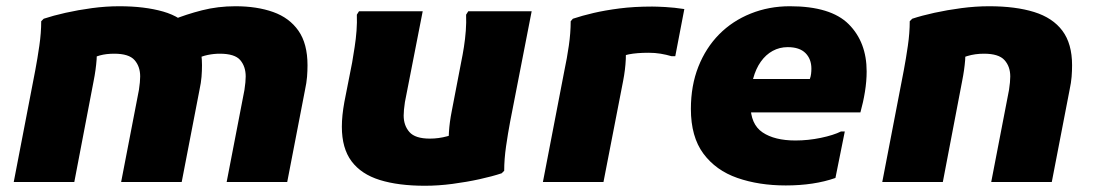

<svg xmlns="http://www.w3.org/2000/svg" viewBox="-20 -583 3506 615"><path d="M24 0 93 -358Q100 -395 106 -436.5Q112 -478 112 -515L120 -523Q150 -533 190 -542Q230 -551 274.5 -557Q319 -563 362 -563Q443 -563 502.5 -546Q562 -529 594.5 -487.5Q627 -446 627 -374Q627 -356 625.5 -337Q624 -318 619 -295L562 0H368L425 -295Q427 -308 428 -319Q429 -330 429 -338Q429 -370 411 -390.5Q393 -411 346 -411Q320 -411 300 -405.5Q280 -400 258 -391L285 -449Q292 -426 289.5 -392.5Q287 -359 280 -324L218 0ZM706 0 763 -295Q765 -308 766 -319Q767 -330 767 -338Q767 -370 749.5 -390.5Q732 -411 684 -411Q665 -411 645.5 -407Q626 -403 606 -393L532 -519Q576 -537 627 -550Q678 -563 734 -563Q803 -563 855 -544.5Q907 -526 936 -484.5Q965 -443 965 -374Q965 -356 963.5 -337Q962 -318 957 -295L900 0Z M1075 -177Q1075 -195 1077 -214.5Q1079 -234 1083 -256L1108 -383Q1112 -407 1116 -432.5Q1120 -458 1122 -484.5Q1124 -511 1123 -536L1130 -547H1334L1277 -256Q1275 -243 1274 -232Q1273 -221 1273 -213Q1273 -181 1291.5 -160Q1310 -139 1357 -139Q1385 -139 1412.5 -146.5Q1440 -154 1463 -163L1419 -102Q1416 -128 1418 -160Q1420 -192 1427 -227L1457 -383Q1462 -407 1466 -432.5Q1470 -458 1472 -484.5Q1474 -511 1473 -536L1480 -547H1683L1614 -193Q1607 -156 1601 -114.5Q1595 -73 1595 -36L1587 -28Q1557 -18 1516 -9Q1475 0 1429.5 6Q1384 12 1341 12Q1256 12 1196.5 -6.5Q1137 -25 1106 -66.5Q1075 -108 1075 -177Z M1788 -358Q1796 -395 1802 -436.5Q1808 -478 1808 -515L1815 -523Q1845 -533 1881.5 -541.5Q1918 -550 1964.5 -556Q2011 -562 2069 -562Q2083 -562 2111 -560.5Q2139 -559 2172 -554L2143 -403H2131Q2114 -408 2096 -411Q2078 -414 2058 -414Q2020 -414 1994.5 -409Q1969 -404 1950 -391L1984 -452Q1986 -427 1984.5 -393.5Q1983 -360 1976 -324L1913 0H1719Z M2497 11Q2411 11 2342 -13Q2273 -37 2233 -91Q2193 -145 2193 -234Q2193 -309 2217 -369.5Q2241 -430 2283.5 -473Q2326 -516 2384.5 -539.5Q2443 -563 2510 -563Q2641 -563 2698.5 -505.5Q2756 -448 2756 -354Q2756 -323 2750.5 -289Q2745 -255 2736 -223H2311V-330H2574Q2577 -338 2578 -346.5Q2579 -355 2579 -363Q2579 -394 2560 -413Q2541 -432 2503 -432Q2477 -432 2455 -420Q2433 -408 2417 -385.5Q2401 -363 2392.5 -331.5Q2384 -300 2384 -260V-247Q2384 -185 2422.5 -159Q2461 -133 2528 -133Q2569 -133 2609.5 -141.5Q2650 -150 2674 -162H2686L2656 -13Q2622 -1 2582 5Q2542 11 2497 11Z M2806 0 2875 -358Q2882 -395 2888 -436.5Q2894 -478 2894 -515L2902 -523Q2932 -533 2973 -542Q3014 -551 3059.5 -557Q3105 -563 3148 -563Q3233 -563 3292.5 -544.5Q3352 -526 3383 -484.5Q3414 -443 3414 -374Q3414 -356 3412.5 -337Q3411 -318 3406 -295L3349 0H3155L3212 -295Q3214 -308 3215 -319Q3216 -330 3216 -338Q3216 -370 3197.5 -390.5Q3179 -411 3132 -411Q3103 -411 3078.5 -403.5Q3054 -396 3040 -387L3067 -445Q3074 -422 3071.5 -390.5Q3069 -359 3062 -324L3000 0Z"/></svg>

Font: Kufam ExtraBold
Style: Italic
Weight: 800
Italic angle: -11°
Designer: Artur Schmal
Foundry: Original Type
Version: Version 1.301; ttfautohint (v1.8.3)